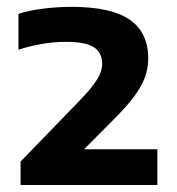

<svg xmlns="http://www.w3.org/2000/svg" viewBox="-20 -458 503 546"><path d="M38.5 68V1.5L205 -170.5Q240.5 -207 255.5 -231Q270.5 -255 270.5 -276.5Q270.5 -308 247.2 -323.5Q224 -339 167.5 -339Q130.5 -339 94.5 -332.2Q58.5 -325.5 32.5 -316.5V-418.5Q63 -428.5 103 -433.5Q143 -438.5 184.5 -438.5Q295.5 -438.5 348.5 -402.2Q401.5 -366 401.5 -291.5Q401.5 -251 381 -213.8Q360.5 -176.5 315 -130L219 -33.5H427.5V68Z"/></svg>

Font: Encode Sans Expanded
Style: Bold
Weight: 700
Width: 7
Designer: Multiple Designers
Foundry: Impallari Type
Version: Version 3.000; ttfautohint (v1.8.3) -l 8 -r 50 -G 200 -x 14 